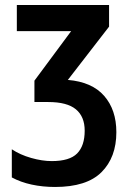

<svg xmlns="http://www.w3.org/2000/svg" viewBox="-20 -734 526 764"><path d="M414 -714V-628L250 -416Q346 -408 394.5 -352.5Q443 -297 443 -208Q443 -108 384 -49Q325 10 199 10Q150 10 106 0.5Q62 -9 27 -28V-140Q60 -118 104 -105.5Q148 -93 186 -93Q257 -93 287 -123.5Q317 -154 317 -214Q317 -270 282 -299Q247 -328 172 -328H117V-413L263 -610H47V-714Z"/></svg>

Font: Noto Sans Disp Cond SemBd
Style: Regular
Weight: 600
Width: 3
Designer: Monotype Design Team
Foundry: Monotype Imaging Inc.
Version: Version 2.000;GOOG;noto-source:20170915:90ef993387c0; ttfaut